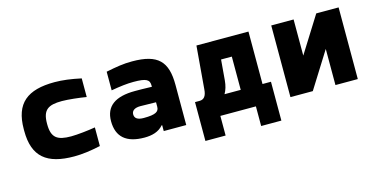

<svg xmlns="http://www.w3.org/2000/svg" viewBox="-67 -833 2534 1294"><g transform="rotate(-15 1200.0 -186.0)"><path d="M73 -256V-244C73 -63 165 9 355 9C411 9 470 1 539 -14V-144C493 -136 413 -127 370 -127C274 -127 234 -152 234 -248V-252C234 -348 274 -373 370 -373C413 -373 493 -364 539 -356V-486C470 -501 410 -509 355 -509C165 -509 73 -437 73 -256Z M896 -509C834 -509 788 -501 713 -486V-356C776 -367 824 -373 869 -373C960 -373 981 -359 981 -317V-309C926 -311 884 -311 863 -311C725 -311 655 -260 655 -156C655 -46 719 9 845 9C897 9 945 -3 977 -41H981V0H1138V-280C1138 -443 1077 -509 896 -509ZM811 -162C811 -188 833 -203 872 -203C898 -203 941 -202 981 -201V-170C981 -136 959 -120 874 -120C833 -120 811 -133 811 -162Z M1267 -134H1235V137H1376V0H1624V137H1765V-134H1706V-500H1343L1318 -202C1315 -154 1297 -134 1267 -134ZM1441 -134C1455 -158 1464 -188 1467 -223L1479 -366H1554V-134Z M1865 0H2021L2179 -252V0H2335V-500H2179L2021 -248V-500H1865Z"/></g></svg>

Font: LT Wave Mono Black
Style: Regular
Weight: 900
Designer: Daniel Lyons
Version: Version 2.5 (Glyphs App)